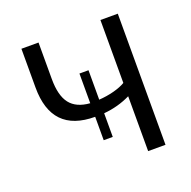

<svg xmlns="http://www.w3.org/2000/svg" viewBox="-99 -619 714 717"><g transform="rotate(-20 258.0 -260.5)"><path d="M266 -95H230V-188Q58 -188 58 -367V-521H126V-376Q126 -310 151 -278Q176 -246 230 -242V-360H266V-243Q297 -245 325.5 -252.5Q354 -260 372 -271V-521H441V0H372V-218Q323 -194 266 -189Z"/></g></svg>

Font: Raleway
Style: Regular
Weight: 400
Designer: Matt McInerney, Pablo Impallari, Rodrigo Fuenzalida
Foundry: Matt McInerney, Pablo Impallari, Rodrigo Fuenzalida
Version: Version 4.101;RELEASE